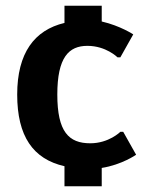

<svg xmlns="http://www.w3.org/2000/svg" viewBox="-20 -580 515 670"><path d="M205 70H335V6C405 -5 455 -40 455 -40L410 -120H400C400 -120 360 -80 295 -80C220 -80 180 -120 180 -250C180 -380 220 -420 285 -420C350 -420 390 -380 390 -380H400L445 -460C445 -460 400 -490 335 -505V-560H205V-500C100 -475 40 -395 40 -250C40 -105 95 -25 205 0Z"/></svg>

Font: Scada
Style: Bold
Weight: 700
Designer: Jovanny Lemonad
Foundry: Jovanny Lemonad
Version: Version 3.005